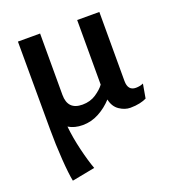

<svg xmlns="http://www.w3.org/2000/svg" viewBox="-134 -589 857 944"><g transform="rotate(-20 295.0 -117.5)"><path d="M573 -81 560 -7Q547 0 524.5 5Q502 10 475 10Q446 10 418 -9Q390 -28 382 -67Q351 -33 311 -11.5Q271 10 226 10Q183 10 152 -9Q158 51 174 117.5Q190 184 206 227L86 250Q78 211 72.5 132.5Q67 54 67 -27L66 -485H182V-164Q182 -85 259 -85Q300 -85 330.5 -105.5Q361 -126 376 -147V-485H492V-124Q492 -73 534 -73Q555 -73 573 -81Z"/></g></svg>

Font: Enriqueta SemiBold
Style: Regular
Weight: 600
Designer: Viviana Monsalve, Gustavo Ibarra
Foundry: 72Puntos
Version: Version 2.000